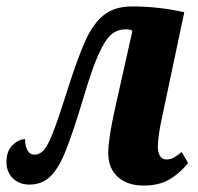

<svg xmlns="http://www.w3.org/2000/svg" viewBox="-20 -566 615 596"><path d="M316 -91Q316 -135 337 -229L391 -470Q385 -475 371 -475Q345 -475 326 -459.5Q307 -444 286 -397.5Q265 -351 238 -259Q206 -153 184 -98Q162 -43 136 -18Q110 7 71 7Q40 7 20 -12.5Q0 -32 0 -63Q0 -97 19 -115.5Q38 -134 58 -134Q57 -116 64.5 -101Q72 -86 87 -86Q104 -86 116.5 -100.5Q129 -115 144.5 -154.5Q160 -194 186 -276Q220 -384 244.5 -438.5Q269 -493 302.5 -519.5Q336 -546 390 -546Q473 -546 552 -528L485 -211Q470 -144 470 -111Q470 -92 477 -81.5Q484 -71 496 -71Q508 -71 518 -76Q528 -81 544 -94L564 -60Q538 -28 506 -9Q474 10 426 10Q375 10 345.5 -17Q316 -44 316 -91Z"/></svg>

Font: Noto Serif CondExtraBold
Style: Italic
Weight: 800
Width: 3
Italic angle: -12°
Designer: Monotype Design Team
Foundry: Monotype Imaging Inc.
Version: Version 1.001